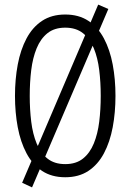

<svg xmlns="http://www.w3.org/2000/svg" viewBox="-20 -761 566 833"><path d="M45 -345Q45 -417 57 -481Q69 -545 95 -594Q121 -643 162.5 -670.5Q204 -698 263 -698Q322 -698 363.5 -670.5Q405 -643 431 -594Q457 -545 469 -481Q481 -417 481 -345Q481 -273 469 -209Q457 -145 431 -96Q405 -47 363.5 -19.5Q322 8 263 8Q204 8 162.5 -19.5Q121 -47 95 -96Q69 -145 57 -209Q45 -273 45 -345ZM109 -345Q109 -286 115.5 -233Q122 -180 139 -138.5Q156 -97 186 -73Q216 -49 263 -49Q310 -49 340 -73Q370 -97 387 -138.5Q404 -180 410.5 -233Q417 -286 417 -345Q417 -404 410.5 -457Q404 -510 387 -551.5Q370 -593 340 -617Q310 -641 263 -641Q216 -641 186 -617Q156 -593 139 -551.5Q122 -510 115.5 -457Q109 -404 109 -345ZM76 32 406 -741 450 -722 119 52Z"/></svg>

Font: Radio Canada Condensed Light
Style: Regular
Weight: 300
Width: 3
Designer: Charles Daoud, Etienne Aubert Bonn, Alexandre Saumier Demers, Jacques Le Bailly
Foundry: Radio-Canada
Version: Version 2.104; ttfautohint (v1.8.4.7-5d5b);gftools[0.9.28.de